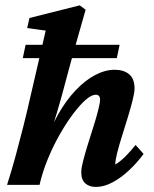

<svg xmlns="http://www.w3.org/2000/svg" viewBox="-20 -701 584 728"><path d="M214.8 -339.8Q206.1 -307.6 196.3 -275.4Q186.5 -243.2 176.3 -210.9Q166 -178.7 154.3 -144.5H147.5Q168.9 -211.9 199.7 -266.1Q230.5 -320.3 266.6 -358.4Q302.7 -396.5 340.8 -416.5Q378.9 -436.5 415 -436.5Q449.2 -436.5 469.7 -419.4Q490.2 -402.3 490.2 -365.2Q490.2 -350.6 482.9 -321.3Q475.6 -292 464.8 -256.8Q454.1 -221.7 442.9 -186Q431.6 -150.4 424.3 -121.6Q417 -92.8 417 -77.1Q436.5 -88.9 455.6 -107.9Q474.6 -127 494.1 -151.4L524.4 -117.2Q500 -84 469.2 -55.2Q438.5 -26.4 406.2 -9.3Q374 7.8 343.8 7.8Q318.4 7.8 303.2 -5.9Q288.1 -19.5 288.1 -47.9Q288.1 -63.5 295.4 -91.8Q302.7 -120.1 313.5 -154.8Q324.2 -189.5 335 -223.1Q345.7 -256.8 352.5 -284.2Q359.4 -311.5 359.4 -323.2Q359.4 -341.8 342.8 -341.8Q327.1 -341.8 305.2 -322.8Q283.2 -303.7 257.8 -270Q232.4 -236.3 207.5 -192.9Q182.6 -149.4 162.1 -100.1Q141.6 -50.8 129.9 0H6.8Q24.4 -55.7 39.1 -109.4Q53.7 -163.1 68.4 -221.2Q83 -279.3 98.6 -348.6L153.3 -585L83 -594.7L91.8 -632.8L282.2 -680.7L304.7 -664.1Q293.9 -625 283.2 -588.9Q272.5 -552.7 263.2 -518.1Q253.9 -483.4 244.1 -449.2ZM66.4 -480.5 77.1 -531.2H433.6L422.9 -480.5Z"/></svg>

Font: Crimson Pro
Style: Bold Italic
Weight: 700
Italic angle: -12°
Designer: Jacques Le Bailly
Foundry: Baron von Fonthausen
Version: Version 1.003